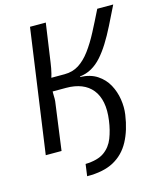

<svg xmlns="http://www.w3.org/2000/svg" viewBox="-125 -778 856 1034"><g transform="rotate(-15 303.0 -261.5)"><path d="M231 167 240 101Q308 99 344.5 73Q381 47 398 3.5Q415 -40 422 -92Q430 -149 421.5 -192Q413 -235 389.5 -264Q366 -293 329.5 -307.5Q293 -322 245 -322H150L160 -395H256Q301 -395 335.5 -417Q370 -439 400 -479.5Q430 -520 458 -573.5Q486 -627 517 -690H606Q578 -633 553.5 -584Q529 -535 504.5 -496Q480 -457 454.5 -428.5Q429 -400 399 -383Q369 -366 333 -362V-359Q389 -357 427 -332Q465 -307 486 -268.5Q507 -230 514 -185.5Q521 -141 515 -100Q503 -16 470.5 44.5Q438 105 380 136.5Q322 168 231 167ZM45 0 142 -690H230L199 -474Q195 -444 188 -416Q181 -388 170 -361Q169 -327 169.5 -309.5Q170 -292 170 -280.5Q170 -269 167 -251L133 0Z"/></g></svg>

Font: Exo 2
Style: Italic
Weight: 400
Italic angle: -8°
Designer: Natanael Gama
Foundry: Natanael Gama
Version: Version 2.010